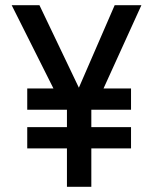

<svg xmlns="http://www.w3.org/2000/svg" viewBox="-20 -720 590 740"><path d="M238 -148H85V-230H238V-297H85V-379H186L25 -700H132L284 -382L422 -700H525L379 -379H485V-297H332V-230H485V-148H332V0H238Z"/></svg>

Font: Golos UI
Style: Regular
Weight: 400
Designer: A.Korolkova, Vitaly Kuzmin
Foundry: ParaType Ltd
Version: Version 2.000